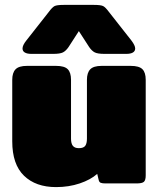

<svg xmlns="http://www.w3.org/2000/svg" viewBox="-20 -749 650 784"><path d="M72 -551Q72 -564 87 -583L179 -700Q193 -719 202.5 -724Q212 -729 240 -729H364Q392 -729 401.5 -724Q411 -719 425 -700L517 -583Q532 -563 532 -551Q532 -540 522.5 -534.5Q513 -529 496 -529H407Q379 -529 367 -535Q355 -541 344 -557L302 -622L260 -557Q249 -541 237 -535Q225 -529 197 -529H108Q91 -529 81.5 -534.5Q72 -540 72 -551ZM30 -172V-423Q30 -452 43.5 -466Q57 -480 90 -480H209Q243 -480 256.5 -466.5Q270 -453 270 -423V-183Q270 -163 277.5 -153.5Q285 -144 302 -144Q321 -144 328 -153.5Q335 -163 335 -183V-423Q335 -452 348.5 -466Q362 -480 395 -480H514Q548 -480 561.5 -466.5Q575 -453 575 -423V-33Q575 -13 567.5 -6.5Q560 0 537 0H411Q398 0 391.5 -2.5Q385 -5 383 -14L377 -39Q350 -15 305.5 0Q261 15 209 15Q126 15 78 -31.5Q30 -78 30 -172Z"/></svg>

Font: Mitr
Style: Bold
Weight: 700
Designer: Thanarat Vachiruckul
Foundry: Cadson Demak
Version: Version 1.003